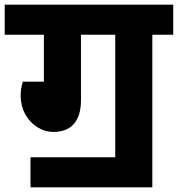

<svg xmlns="http://www.w3.org/2000/svg" viewBox="-40 -697 758 818"><path d="M698 -549H609V101H90V-27H451V-549H305V-270Q305 -204 275 -169.5Q245 -135 188 -135Q151 -135 118.5 -155.5Q86 -176 67 -211.5Q48 -247 48 -290Q48 -318 57 -349H147V-549H-20V-677H698Z"/></svg>

Font: Martel Sans Black
Style: Regular
Weight: 900
Designer: Dan Reynolds and Mathieu Réguer
Foundry: Dan Reynolds and Mathieu Réguer
Version: Version 1.002; ttfautohint (v1.1) -l 5 -r 5 -G 72 -x 0 -D la